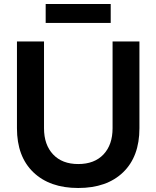

<svg xmlns="http://www.w3.org/2000/svg" viewBox="-20 -922 780 958"><path d="M675.7 -715V-282Q675.7 -141 594.5 -62.5Q513.3 16 370.2 16Q228.1 16 146.3 -62.5Q64.6 -141 64.6 -282V-715H199.6V-282Q199.6 -199.7 244.9 -151.6Q290.1 -103.5 370.3 -103.5Q451.2 -103.5 496.5 -151.6Q541.7 -199.7 541.7 -282V-715ZM532.4 -807.7H207.9V-902.2H532.4Z"/></svg>

Font: Wix Madefor Display
Style: Regular
Weight: 400
Designer: Dalton Maag Ltd
Foundry: Dalton Maag Ltd
Version: Version 3.100